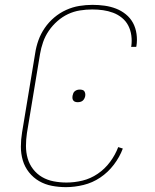

<svg xmlns="http://www.w3.org/2000/svg" viewBox="-20 -763 640 791"><path d="M252 8Q222 8 193.5 2.5Q165 -3 141 -17Q117 -31 99.5 -53Q82 -75 74 -102Q66 -129 66 -158.5Q66 -188 71 -218L125 -544Q129 -571 138.5 -597.5Q148 -624 164.5 -648Q181 -672 203.5 -691Q226 -710 252.5 -722Q279 -734 306.5 -738.5Q334 -743 361 -743Q387 -743 411.5 -739.5Q436 -736 458 -727.5Q480 -719 498.5 -704Q517 -689 528 -668.5Q539 -648 542.5 -623Q546 -598 542 -573L541 -570H520L521 -573Q524 -595 521 -617Q518 -639 508.5 -657.5Q499 -676 482.5 -689.5Q466 -703 446 -710.5Q426 -718 404.5 -721Q383 -724 360 -724Q335 -724 309.5 -720Q284 -716 260.5 -705Q237 -694 216.5 -676Q196 -658 181 -636Q166 -614 157.5 -589.5Q149 -565 145 -541L91 -215Q87 -188 87 -161.5Q87 -135 94 -110.5Q101 -86 116.5 -66Q132 -46 153.5 -33.5Q175 -21 201 -16Q227 -11 254 -11Q287 -11 320 -19Q353 -27 382.5 -47Q412 -67 433.5 -96Q455 -125 467 -157L486 -151Q473 -116 449 -84.5Q425 -53 393 -31.5Q361 -10 324 -1Q287 8 252 8ZM300 -342Q295 -342 290 -343.5Q285 -345 282 -349Q279 -353 278.5 -358Q278 -363 279 -369Q280 -374 282 -379Q284 -384 288.5 -387.5Q293 -391 298 -392.5Q303 -394 309 -394Q314 -394 319.5 -392.5Q325 -391 327.5 -387Q330 -383 331 -378Q332 -373 331 -367Q330 -362 327.5 -357Q325 -352 321 -348.5Q317 -345 311.5 -343.5Q306 -342 300 -342Z"/></svg>

Font: Iosevka Aile Thin
Style: Italic
Weight: 100
Italic angle: -9°
Designer: Belleve Invis
Foundry: Belleve Invis
Version: Version 31.1.0; ttfautohint (v1.8.4)